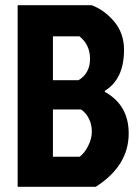

<svg xmlns="http://www.w3.org/2000/svg" viewBox="-20 -720 541 740"><path d="M48 0V-700H333Q382 -682 420 -637Q458 -592 458 -528Q458 -415 384 -370V-366Q476 -315 476 -206Q476 -81 349 0ZM184 -411H283Q327 -438 327 -493Q327 -548 286 -580H184ZM184 -116H287Q305 -129 319.5 -157Q334 -185 334 -213Q334 -241 322 -264Q310 -287 292 -298H184Z"/></svg>

Font: Jockey One
Style: Regular
Weight: 400
Designer: TypeTogether
Foundry: TypeTogether
Version: Version 1.002